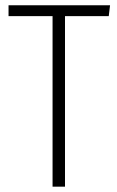

<svg xmlns="http://www.w3.org/2000/svg" viewBox="-20 -704 443 724"><path d="M395 -684.1 390.1 -643.1H225.1V0H178.2V-643.1H12.2V-684.1Z"/></svg>

Font: Fira Sans Compressed ExtraLight
Style: Regular
Weight: 250
Width: 1
Designer: Carrois Corporate & Edenspiekermann AG
Foundry: Carrois Corporate GbR & Edenspiekermann AG
Version: Version 4.203;PS 004.203;hotconv 1.0.88;makeotf.lib2.5.64775